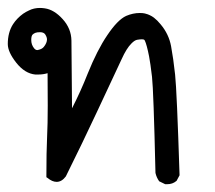

<svg xmlns="http://www.w3.org/2000/svg" viewBox="-22 -270 542 483"><path d="M97.7 -85.9Q86.9 -82.5 73.7 -82.5Q70.3 -82.5 66.9 -82.5Q40.5 -85 19 -112.1Q-2.4 -139.2 -2.4 -159.2Q-2.4 -188.5 10.7 -209Q20.5 -224.1 36.1 -235.4Q43 -240.2 50.8 -243.7Q63 -250 78.6 -250Q84.5 -250 90.8 -249Q114.3 -245.6 135.7 -221.9Q157.2 -198.2 157.7 -168L159.2 2.4Q181.2 -40.5 198.7 -85Q222.7 -144.5 248 -181.6Q273.9 -220.2 295.4 -230Q312.5 -237.3 329.6 -237.3Q337.9 -237.3 342.5 -236.1Q347.2 -234.9 349.9 -233.9Q352.5 -232.9 355 -231.7Q357.4 -230.5 360.1 -229Q362.8 -227.5 365.2 -225.6Q374 -218.8 382.3 -208.5Q402.8 -184.1 408.4 -153.6Q414.1 -123 418.5 -82.3Q422.9 -41.5 429.7 170.9L422.4 184.6L421.4 185.5Q412.1 193.4 398.4 193.4Q397 193.4 393.6 193.4L378.4 186Q371.6 176.3 369.1 165Q364.3 -42.5 360.4 -76.7Q356.4 -110.8 353 -128.4Q347.2 -157.7 342.3 -168Q341.8 -168.9 340.8 -169.9Q337.9 -172.4 322.8 -169.9Q316.4 -168.5 309.1 -161.1Q296.4 -148.9 283.7 -120.6L222.7 9.8Q184.6 91.3 143.6 173.8Q133.3 187.5 120.6 187.5Q109.4 187.5 97.7 177.7L94.7 175.8V171.9Q94.7 111.3 96.4 76.7Q98.1 42 98.1 -4.4Q98.1 -50.8 97.7 -85.9ZM96.2 -170.9Q96.2 -176.8 91.3 -184.1Q87.4 -189 78.6 -189Q70.8 -189 66.7 -187.3Q62.5 -185.5 60.1 -183.1Q56.6 -179.7 56.6 -169.4Q56.6 -157.7 63.5 -148.9Q67.4 -144 71.8 -144Q73.2 -144 74.2 -144.5Q84 -146.5 88.4 -152.3Q96.2 -162.1 96.2 -170.9Z"/></svg>

Font: Bakudai
Style: Bold
Weight: 700
Version: Version 1.48